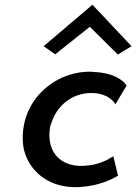

<svg xmlns="http://www.w3.org/2000/svg" viewBox="-20 -787 575 810"><path d="M164 -592 213 -558 359 -674 477 -557 535 -592 370 -767ZM190 -242C191 -254 195 -265 200 -277C220 -333 269 -381 335 -392C396 -402 446 -382 467 -347L514 -426C500 -450 455 -480 380 -483H379C366 -485 353 -485 340 -484C307 -482 276 -474 245 -461C159 -423 91 -345 78 -241C74 -207 75 -177 83 -148C107 -65 179 -4 281 2C293 3 304 3 316 2C395 -2 452 -30 478 -46L458 -128L455 -126C432 -111 396 -93 351 -89C243 -75 177 -139 190 -242Z"/></svg>

Font: Bluebird
Style: LiObl
Weight: 300
Designer: Jasper
Foundry: Cannot Into Space Fonts
Version: Version 0.98